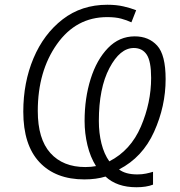

<svg xmlns="http://www.w3.org/2000/svg" viewBox="-20 -745 757 808"><path d="M554 43Q596 43 624 32V-22Q611 -18 594.5 -14.5Q578 -11 558 -11Q508 -11 481 -32Q580 -83 628.5 -190.5Q677 -298 677 -412Q677 -514 641.5 -553Q606 -592 547 -592Q482 -592 434.5 -543Q387 -494 361.5 -413Q336 -332 336 -236Q336 -184 348 -134Q360 -84 384 -46Q364 -42 339 -42Q245 -42 192 -101Q139 -160 139 -278Q139 -445 219.5 -559Q300 -673 431 -673Q466 -673 490 -666.5Q514 -660 533 -651L553 -702Q530 -711 500 -718Q470 -725 432 -725Q323 -725 243.5 -663.5Q164 -602 121 -500Q78 -398 78 -275Q78 -135 146 -62.5Q214 10 335 10Q385 10 424 -2Q472 43 554 43ZM440 -66Q418 -97 407 -141Q396 -185 396 -236Q396 -374 440.5 -458.5Q485 -543 543 -543Q579 -543 597.5 -515Q616 -487 616 -417Q616 -313 573 -212.5Q530 -112 440 -66Z"/></svg>

Font: Noto Sans UI Light
Style: Italic
Weight: 300
Italic angle: -12°
Designer: Monotype Design Team
Foundry: Monotype Imaging Inc.
Version: Version 1.901